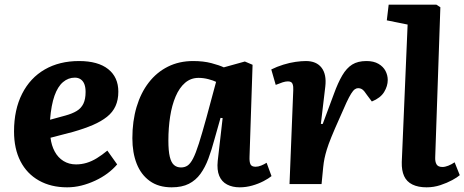

<svg xmlns="http://www.w3.org/2000/svg" viewBox="-20 -787 1986 821"><path d="M318 -526Q399 -526 442.5 -491.5Q486 -457 486 -395Q486 -360 474 -333.5Q462 -307 437.5 -287.5Q413 -268 377 -252.5Q341 -237 292 -223L196 -198Q200 -165 214 -139Q228 -113 251.5 -98.5Q275 -84 305 -84Q328 -84 350 -90.5Q372 -97 394 -110.5Q416 -124 439 -143L481 -84Q463 -63 439.5 -45.5Q416 -28 387 -14.5Q358 -1 328 6.5Q298 14 267 14Q198 14 146.5 -15Q95 -44 67.5 -97.5Q40 -151 40 -225Q40 -318 74.5 -386Q109 -454 171.5 -490Q234 -526 318 -526ZM346 -394Q346 -413 341 -426.5Q336 -440 325.5 -447.5Q315 -455 300 -455Q272 -455 249.5 -436Q227 -417 213 -377.5Q199 -338 194 -275L260 -293Q289 -301 308 -312.5Q327 -324 336.5 -343.5Q346 -363 346 -394Z M1047 -117Q1046 -95 1051 -84.5Q1056 -74 1073 -74Q1084 -74 1096.5 -79Q1109 -84 1120 -91L1141 -34Q1129 -24 1107 -12.5Q1085 -1 1058.5 6.5Q1032 14 1005 14Q974 14 951 2Q928 -10 917.5 -35Q907 -60 911 -99L932 -282L923 -283L897 -191Q885 -146 871 -108.5Q857 -71 837 -43.5Q817 -16 787.5 -1Q758 14 714 14Q658 14 620.5 -13Q583 -40 564.5 -87Q546 -134 546 -196Q546 -269 564 -329.5Q582 -390 616 -434Q650 -478 698 -502Q746 -526 806 -526Q850 -526 884 -517Q918 -508 937 -499L1027 -524L1060 -510ZM754 -71Q770 -71 782 -79Q794 -87 805.5 -109Q817 -131 830.5 -173.5Q844 -216 863 -285L904 -437Q892 -443 871 -448.5Q850 -454 829 -454Q796 -454 771.5 -433Q747 -412 731 -374.5Q715 -337 707.5 -288.5Q700 -240 700 -186Q700 -142 706 -117Q712 -92 724 -81.5Q736 -71 754 -71Z M1234 -402Q1235 -417 1231 -428Q1227 -439 1211 -439Q1201 -439 1188.5 -435Q1176 -431 1159 -424L1140 -490Q1164 -502 1191.5 -510.5Q1219 -519 1244 -522.5Q1269 -526 1288 -526Q1333 -526 1355 -497.5Q1377 -469 1371 -417L1352 -257H1360L1408 -386Q1425 -433 1443.5 -464.5Q1462 -496 1486 -511Q1510 -526 1547 -526Q1578 -526 1598.5 -514Q1619 -502 1628.5 -483.5Q1638 -465 1638 -445Q1638 -419 1622.5 -393.5Q1607 -368 1570 -353L1549 -381Q1538 -398 1530 -404Q1522 -410 1511 -410Q1504 -410 1497 -405Q1490 -400 1481.5 -386.5Q1473 -373 1461.5 -348.5Q1450 -324 1432 -282Q1410 -233 1397 -201Q1384 -169 1377.5 -147.5Q1371 -126 1367.5 -109Q1364 -92 1362 -72L1355 0H1218Z M1723 -682 1634 -700 1642 -767H1846L1863 -756L1841 -115Q1840 -96 1846.5 -84.5Q1853 -73 1872 -73Q1883 -73 1897 -78.5Q1911 -84 1924 -93L1946 -38Q1936 -29 1914 -17Q1892 -5 1863.5 4.5Q1835 14 1804 14Q1768 14 1743.5 2Q1719 -10 1708 -34Q1697 -58 1698 -94Z"/></svg>

Font: Literata
Style: Bold Italic
Weight: 700
Italic angle: -2°
Designer: Latin by Veronika Burian and Jose Scaglione. Greek by Irene Vlachou. Cyrillic by Vera Evstafieva
Foundry: TypeTogether
Version: Version 3.103;gftools[0.9.29]